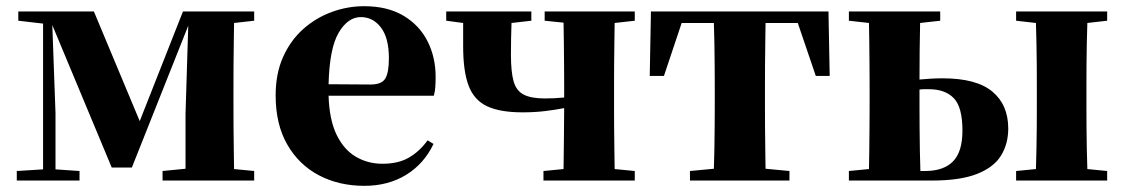

<svg xmlns="http://www.w3.org/2000/svg" viewBox="-20 -583 3637 620"><path d="M800.8 -516.1 735.8 -508.8Q735.4 -480 734.9 -443.8Q734.4 -407.7 734.1 -371.8Q733.9 -335.9 733.9 -308.1V-237.8Q733.9 -210 734.1 -174.1Q734.4 -138.2 734.9 -102.1Q735.4 -65.9 735.8 -37.1L800.8 -30.8V0H504.9V-30.8L579.1 -38.1V-215.8L587.9 -500L405.8 -42H340.8L148.9 -502L159.2 -217.8V-36.1L236.8 -30.8V0H34.2V-30.8L119.1 -36.1V-506.8L39.1 -516.1V-545.9H283.2L431.2 -191.9L570.8 -545.9H800.8Z M1041 -311 1176.8 -310.1Q1212.4 -310.1 1224.1 -329.3Q1235.8 -348.6 1235.8 -395Q1235.8 -460.4 1210.2 -494.1Q1184.6 -527.8 1145 -527.8Q1103.5 -527.8 1073.7 -477.5Q1043.9 -427.2 1041 -311ZM1360.8 -129.9 1379.9 -118.2Q1349.1 -53.7 1291.3 -18.3Q1233.4 17.1 1156.7 17.1Q1074.2 17.1 1009.5 -17.1Q944.8 -51.3 907.5 -116.5Q870.1 -181.6 870.1 -274.9Q870.1 -345.7 894.3 -399.4Q918.5 -453.1 959.5 -489.5Q1000.5 -525.9 1051.5 -544.4Q1102.5 -563 1155.8 -563Q1231 -563 1282.5 -532.5Q1334 -502 1360.4 -450.2Q1386.7 -398.4 1386.7 -335Q1386.7 -316.4 1385.7 -302.2Q1384.8 -288.1 1380.9 -273.9H1041Q1043.5 -195.8 1067.1 -147.5Q1090.8 -99.1 1129.4 -76.7Q1168 -54.2 1214.8 -54.2Q1267.6 -54.2 1302 -75Q1336.4 -95.7 1360.8 -129.9Z M2029.8 -516.1 1964.8 -508.8Q1964.4 -480 1963.9 -443.8Q1963.4 -407.7 1963.1 -371.8Q1962.9 -335.9 1962.9 -308.1V-237.8Q1962.9 -210 1963.1 -174.1Q1963.4 -138.2 1963.9 -102.1Q1964.4 -65.9 1964.8 -37.1L2029.8 -30.8V0H1734.9V-30.8L1799.8 -37.1Q1800.3 -79.1 1801 -134.8Q1801.8 -190.4 1801.8 -233.9Q1771.5 -228 1738.3 -224.1Q1705.1 -220.2 1667.5 -220.2Q1594.7 -220.2 1552.7 -240Q1510.7 -259.8 1493.2 -306.4Q1475.6 -353 1475.6 -433.1V-508.8L1420.9 -516.1V-545.9H1695.8V-516.1L1631.8 -508.8Q1630.9 -485.8 1630.4 -459.7Q1629.9 -433.6 1629.9 -405.8Q1629.9 -351.6 1638.4 -320.8Q1647 -290 1670.9 -277.6Q1694.8 -265.1 1739.7 -265.1Q1770 -265.1 1801.8 -268.1V-308.1Q1801.8 -335.9 1801.5 -371.8Q1801.3 -407.7 1800.8 -444.1Q1800.3 -480.5 1799.8 -509.8L1738.8 -516.1V-545.9H2029.8Z M2556.2 -508.8H2452.1Q2451.7 -480 2451.2 -443.8Q2450.7 -407.7 2450.4 -371.8Q2450.2 -335.9 2450.2 -308.1V-237.8Q2450.2 -210 2450.4 -174.3Q2450.7 -138.7 2451.2 -102.8Q2451.7 -66.9 2452.1 -38.1L2529.3 -30.8V0H2208V-30.8L2285.2 -38.1Q2286.1 -66.9 2286.9 -102.8Q2287.6 -138.7 2287.8 -174.3Q2288.1 -210 2288.1 -237.8V-308.1Q2288.1 -335.9 2287.8 -371.8Q2287.6 -407.7 2286.9 -443.8Q2286.1 -480 2285.2 -508.8H2181.2L2124 -337.9H2078.1L2082 -545.9H2655.3L2659.2 -337.9H2614.3Z M2952.1 -30.8H2967.3Q3026.9 -30.8 3057.4 -61.8Q3087.9 -92.8 3087.9 -161.1Q3087.9 -237.3 3059.8 -266.1Q3031.7 -294.9 2980 -294.9Q2971.7 -294.9 2964.1 -294.9Q2956.5 -294.9 2949.2 -293.9V-237.8Q2949.2 -209 2949.5 -171.6Q2949.7 -134.3 2950.4 -97.2Q2951.2 -60.1 2952.1 -30.8ZM3016.1 -516.1 2951.2 -508.8Q2950.2 -470.2 2949.7 -419.2Q2949.2 -368.2 2949.2 -326.2Q2968.8 -328.1 2987.3 -329.1Q3005.9 -330.1 3023.9 -330.1Q3132.8 -330.1 3184.3 -287.4Q3235.8 -244.6 3235.8 -168Q3235.8 -118.7 3212.6 -80.8Q3189.5 -43 3135.3 -21.5Q3081.1 0 2989.3 0H2721.2V-30.8L2786.1 -37.1Q2786.6 -65.9 2787.1 -102.1Q2787.6 -138.2 2787.8 -174.1Q2788.1 -210 2788.1 -237.8V-308.1Q2788.1 -335.9 2787.8 -371.8Q2787.6 -407.7 2787.1 -443.8Q2786.6 -480 2786.1 -508.8L2721.2 -516.1V-545.9H3016.1ZM3555.2 -516.1 3491.2 -508.8Q3490.2 -480 3489.5 -443.8Q3488.8 -407.7 3488.5 -371.8Q3488.3 -335.9 3488.3 -308.1V-237.8Q3488.3 -210 3488.5 -174.1Q3488.8 -138.2 3489.5 -102.1Q3490.2 -65.9 3491.2 -37.1L3555.2 -30.8V0H3261.2V-30.8L3325.2 -37.1Q3326.2 -65.9 3326.9 -102.1Q3327.6 -138.2 3327.9 -174.1Q3328.1 -210 3328.1 -237.8V-308.1Q3328.1 -335.9 3327.9 -371.8Q3327.6 -407.7 3326.9 -443.8Q3326.2 -480 3325.2 -508.8L3261.2 -516.1V-545.9H3555.2Z"/></svg>

Font: Source Han Serif JP Heavy
Style: Regular
Weight: 900
Designer: Ryoko NISHIZUKA  (kana & ideographs); Frank Grießhammer (Latin, Greek & Cyrillic); Wenlong ZHANG  (bopomofo); Sandoll Co
Foundry: Adobe Systems Incorporated
Version: Version 1.001;PS 1.001;hotconv 16.6.54;makeotf.lib2.5.65590